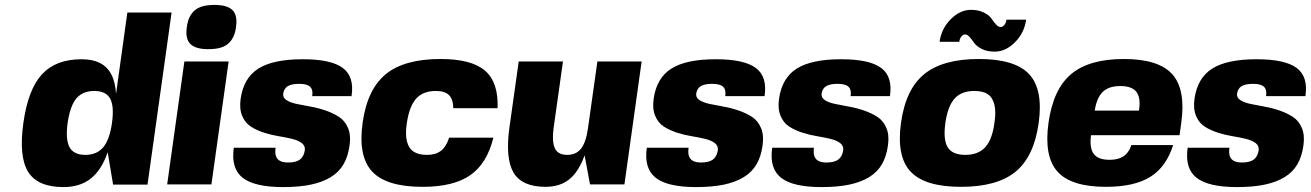

<svg xmlns="http://www.w3.org/2000/svg" viewBox="-20 -750 5332 781"><path d="M418 -131Q393 -58 349 -23.5Q305 11 238 11Q133 11 94.5 -51Q56 -113 75 -249.5Q94 -386 150.5 -447.5Q207 -509 312 -509Q356 -509 386 -494Q416 -479 432.5 -448Q449 -417 452 -368L498 -699H678L580 1H440ZM363 -380Q332 -380 310 -366.5Q288 -353 275 -324.5Q262 -296 255 -250Q246 -182 263 -151Q280 -120 327 -120Q374 -120 400 -151Q426 -182 435.5 -250Q445 -318 428 -349Q411 -380 363 -380Z M840 0H660L730 -500H910ZM853 -730Q905 -730 926 -708.5Q947 -687 940 -640Q937 -616 928.5 -599Q920 -582 906.5 -571Q893 -560 873.5 -555Q854 -550 827 -550Q775 -550 754 -571.5Q733 -593 740 -640Q743 -664 751.5 -681Q760 -698 773.5 -709Q787 -720 806.5 -725Q826 -730 853 -730Z M1132 -369Q1130 -353 1145 -343Q1160 -333 1185.5 -327.5Q1211 -322 1242.5 -316.5Q1274 -311 1304.5 -300.5Q1335 -290 1359 -274.5Q1383 -259 1395.5 -229.5Q1408 -200 1402 -159Q1396 -114 1377.5 -82Q1359 -50 1325.5 -29.5Q1292 -9 1244.5 1Q1197 11 1132 11Q1015 11 967 -27Q919 -65 931 -149H1101Q1098 -128 1102.5 -115Q1107 -102 1119 -95.5Q1131 -89 1152 -89Q1184 -89 1200 -101Q1216 -113 1220 -139Q1222 -157 1207.5 -168Q1193 -179 1168.5 -185Q1144 -191 1113.5 -196Q1083 -201 1053.5 -210.5Q1024 -220 1000.5 -235Q977 -250 965 -279Q953 -308 959 -349Q971 -433 1031 -471Q1091 -509 1212 -509Q1327 -509 1374.5 -473.5Q1422 -438 1410 -359H1250Q1254 -385 1241.5 -397Q1229 -409 1197.5 -409Q1166 -409 1150.5 -399.5Q1135 -390 1132 -369Z M1807 -190H1987Q1961 -85 1893 -37.5Q1825 10 1699 10Q1552 10 1494 -52Q1436 -114 1455 -250.5Q1474 -387 1549.5 -448.5Q1625 -510 1772 -510Q1898 -510 1953 -462.5Q2008 -415 2004 -310H1824Q1823 -347 1806 -363.5Q1789 -380 1753 -380Q1701 -380 1673 -349Q1645 -318 1635 -250Q1628 -205 1635 -176Q1642 -147 1662 -133.5Q1682 -120 1717 -120Q1752 -120 1773.5 -136.5Q1795 -153 1807 -190Z M2380 0 2358 -118Q2342 -74 2320 -45.5Q2298 -17 2268 -3.5Q2238 10 2199 10Q2104 10 2069.5 -47Q2035 -104 2052 -230L2090 -500H2270L2232 -230Q2227 -192 2231 -167.5Q2235 -143 2248.5 -131.5Q2262 -120 2287 -120Q2324 -120 2344 -146Q2364 -172 2372 -230L2410 -500H2590L2520 0Z M2812 -369Q2810 -353 2825 -343Q2840 -333 2865.5 -327.5Q2891 -322 2922.5 -316.5Q2954 -311 2984.5 -300.5Q3015 -290 3039 -274.5Q3063 -259 3075.5 -229.5Q3088 -200 3082 -159Q3076 -114 3057.5 -82Q3039 -50 3005.5 -29.5Q2972 -9 2924.5 1Q2877 11 2812 11Q2695 11 2647 -27Q2599 -65 2611 -149H2781Q2778 -128 2782.5 -115Q2787 -102 2799 -95.5Q2811 -89 2832 -89Q2864 -89 2880 -101Q2896 -113 2900 -139Q2902 -157 2887.5 -168Q2873 -179 2848.5 -185Q2824 -191 2793.5 -196Q2763 -201 2733.5 -210.5Q2704 -220 2680.5 -235Q2657 -250 2645 -279Q2633 -308 2639 -349Q2651 -433 2711 -471Q2771 -509 2892 -509Q3007 -509 3054.5 -473.5Q3102 -438 3090 -359H2930Q2934 -385 2921.5 -397Q2909 -409 2877.5 -409Q2846 -409 2830.5 -399.5Q2815 -390 2812 -369Z M3322 -369Q3320 -353 3335 -343Q3350 -333 3375.5 -327.5Q3401 -322 3432.5 -316.5Q3464 -311 3494.5 -300.5Q3525 -290 3549 -274.5Q3573 -259 3585.5 -229.5Q3598 -200 3592 -159Q3586 -114 3567.5 -82Q3549 -50 3515.5 -29.5Q3482 -9 3434.5 1Q3387 11 3322 11Q3205 11 3157 -27Q3109 -65 3121 -149H3291Q3288 -128 3292.5 -115Q3297 -102 3309 -95.5Q3321 -89 3342 -89Q3374 -89 3390 -101Q3406 -113 3410 -139Q3412 -157 3397.5 -168Q3383 -179 3358.5 -185Q3334 -191 3303.5 -196Q3273 -201 3243.5 -210.5Q3214 -220 3190.5 -235Q3167 -250 3155 -279Q3143 -308 3149 -349Q3161 -433 3221 -471Q3281 -509 3402 -509Q3517 -509 3564.5 -473.5Q3612 -438 3600 -359H3440Q3444 -385 3431.5 -397Q3419 -409 3387.5 -409Q3356 -409 3340.5 -399.5Q3325 -390 3322 -369Z M3739.5 -448.5Q3815 -510 3962 -510Q4109 -510 4166.5 -448Q4224 -386 4205 -249.5Q4186 -113 4111 -51.5Q4036 10 3889 10Q3742 10 3684 -52Q3626 -114 3645 -250.5Q3664 -387 3739.5 -448.5ZM4025 -250Q4032 -295 4025 -324Q4018 -353 3998.5 -366.5Q3979 -380 3943 -380Q3891 -380 3863 -349Q3835 -318 3825.5 -250Q3816 -182 3835 -151Q3854 -120 3906.5 -120Q3959 -120 3987.5 -151Q4016 -182 4025 -250ZM3802 -580Q3809 -633 3847 -671.5Q3885 -710 3930 -710Q3960 -710 3982 -699Q4004 -688 4012.5 -675Q4021 -662 4031 -651Q4041 -640 4050 -640Q4058 -640 4065 -648Q4072 -656 4074 -670H4154Q4147 -617 4109 -578.5Q4071 -540 4026 -540Q3995 -540 3973.5 -551Q3952 -562 3943 -575Q3934 -588 3924.5 -599Q3915 -610 3906 -610Q3898 -610 3891 -602Q3884 -594 3882 -580Z M4418 -200Q4411 -148 4429 -124Q4447 -100 4493 -100Q4517 -100 4534.5 -106.5Q4552 -113 4563.5 -126Q4575 -139 4582 -160H4752Q4724 -71 4659 -30.5Q4594 10 4479 10Q4337 10 4281.5 -52Q4226 -114 4245 -250.5Q4264 -387 4337 -448.5Q4410 -510 4551.5 -510Q4693 -510 4748.5 -448Q4804 -386 4785 -250L4778 -200ZM4433 -300H4613Q4621 -353 4602.5 -376.5Q4584 -400 4537 -400Q4490 -400 4465.5 -376Q4441 -352 4433 -300Z M5012 -369Q5010 -353 5025 -343Q5040 -333 5065.5 -327.5Q5091 -322 5122.5 -316.5Q5154 -311 5184.5 -300.5Q5215 -290 5239 -274.5Q5263 -259 5275.5 -229.5Q5288 -200 5282 -159Q5276 -114 5257.5 -82Q5239 -50 5205.5 -29.5Q5172 -9 5124.5 1Q5077 11 5012 11Q4895 11 4847 -27Q4799 -65 4811 -149H4981Q4978 -128 4982.5 -115Q4987 -102 4999 -95.5Q5011 -89 5032 -89Q5064 -89 5080 -101Q5096 -113 5100 -139Q5102 -157 5087.5 -168Q5073 -179 5048.5 -185Q5024 -191 4993.5 -196Q4963 -201 4933.5 -210.5Q4904 -220 4880.5 -235Q4857 -250 4845 -279Q4833 -308 4839 -349Q4851 -433 4911 -471Q4971 -509 5092 -509Q5207 -509 5254.5 -473.5Q5302 -438 5290 -359H5130Q5134 -385 5121.5 -397Q5109 -409 5077.5 -409Q5046 -409 5030.5 -399.5Q5015 -390 5012 -369Z"/></svg>

Font: Fivo Sans Modern Heavy
Style: Regular
Weight: 900
Designer: Alexander Slobzheninov
Foundry: Alexander Slobzheninov
Version: 1.0